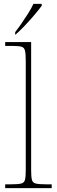

<svg xmlns="http://www.w3.org/2000/svg" viewBox="-20 -979 296 999"><path d="M7 0V-20H37Q74 -20 90 -24Q106 -28 110 -43.5Q114 -59 114 -94V-662Q114 -699 110 -715.5Q106 -732 91.5 -736Q77 -740 47 -740H7V-760H142V-94Q142 -59 146 -43.5Q150 -28 166.5 -24Q183 -20 219 -20H249V0ZM59 -812Q74 -831 92 -857Q110 -883 127 -910Q144 -937 154 -959H197V-949Q185 -932 160.5 -903Q136 -874 109 -845.5Q82 -817 61 -799H59Z"/></svg>

Font: Noto Serif Thin
Style: Regular
Weight: 100
Designer: Monotype Design Team
Foundry: Monotype Imaging Inc.
Version: Version 2.015